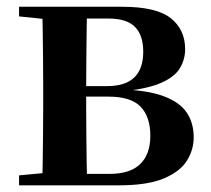

<svg xmlns="http://www.w3.org/2000/svg" viewBox="-20 -556 632 576"><path d="M37.2 0V-29.9L147 -40.2L173.9 -34.4H309.4Q370.3 -34.4 400.6 -63.8Q431 -93.3 431 -148.7Q431 -205.2 402 -235.7Q373 -266.1 306.1 -266.1H173.9V-297.7H301.9Q409.7 -297.7 409.7 -401Q409.7 -449.9 385.1 -475.1Q360.5 -500.4 304.9 -500.4H173.9L147 -495.5L37.2 -506.8V-535.7H346.1Q449 -535.7 492.2 -501.5Q535.4 -467.3 535.4 -408.4Q535.4 -377.9 519.7 -351.4Q504 -324.9 461.3 -306.5Q418.6 -288.2 336.8 -281L338.3 -288Q421.9 -285.7 470.7 -267.5Q519.6 -249.2 540.3 -218.1Q561.1 -186.9 561.1 -144.2Q561.1 -106.6 540.7 -73.9Q520.2 -41.2 471.3 -20.6Q422.3 0 336.3 0ZM105.9 0Q107.6 -25.5 108.1 -67.4Q108.6 -109.4 109.1 -154.7Q109.6 -200 109.6 -234.8V-301.2Q109.6 -335.7 109.1 -381Q108.6 -426.4 108.1 -468.7Q107.6 -511 105.9 -535.7H241.5Q240.5 -511 240 -468.2Q239.5 -425.4 239 -376.5Q238.5 -327.7 238.5 -284.5V-234.8Q238.5 -200 239 -154.7Q239.5 -109.4 240 -67.4Q240.5 -25.5 241.5 0Z"/></svg>

Font: Noto Serif HK
Style: Regular
Weight: 200
Designer: Ryoko NISHIZUKA 西塚涼子 (kana & ideographs); Frank Grießhammer (Latin, Greek & Cyrillic); Wenlong ZHANG 张文龙 (bopomofo); San
Foundry: Adobe
Version: Version 2.001;hotconv 1.1.0;makeotfexe 2.6.0